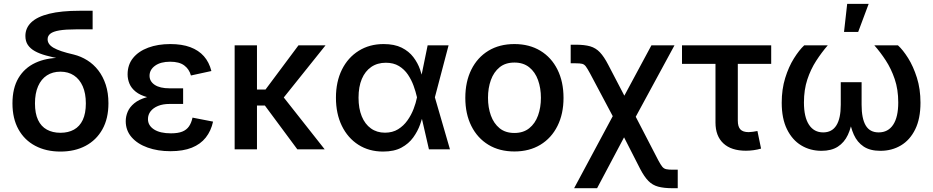

<svg xmlns="http://www.w3.org/2000/svg" viewBox="-20 -784 4898 1008"><path d="M297.4 11.7Q222.2 11.7 165.3 -18.3Q108.4 -48.3 76.9 -105Q45.4 -161.6 45.4 -241.2Q45.4 -321.3 76.9 -374.3Q108.4 -427.2 165.3 -453.9Q222.2 -480.5 297.4 -480.5V-475.1Q255.4 -483.4 221.4 -492.7Q187.5 -502 163.3 -515.4Q139.2 -528.8 126.2 -548.1Q113.3 -567.4 113.3 -595.2Q113.3 -637.2 144.3 -666.7Q175.3 -696.3 238.5 -711.9Q301.8 -727.5 397.9 -727.5H466.3V-629.9H379.9Q324.7 -629.9 291.7 -624.3Q258.8 -618.7 244.4 -607.2Q230 -595.7 230 -578.1Q230 -564.9 237.3 -554Q244.6 -543 260.7 -533.4Q276.9 -523.9 303 -515.1Q329.1 -506.3 367.2 -497.6Q404.8 -488.3 438 -467.5Q471.2 -446.8 496.1 -414.6Q521 -382.3 535.2 -339.1Q549.3 -295.9 549.3 -241.7Q549.3 -161.6 517.6 -105Q485.8 -48.3 429.2 -18.3Q372.6 11.7 297.4 11.7ZM297.4 -86.9Q338.4 -86.9 368.4 -103.5Q398.4 -120.1 414.6 -154.5Q430.7 -189 430.7 -241.2Q430.7 -293.9 414.3 -331.1Q397.9 -368.2 368.2 -387.9Q338.4 -407.7 297.4 -407.7Q256.3 -407.7 226.3 -388.2Q196.3 -368.7 179.9 -331.3Q163.6 -293.9 163.6 -241.2Q163.6 -188.5 179.7 -154.3Q195.8 -120.1 226.1 -103.5Q256.3 -86.9 297.4 -86.9Z M875 9.8Q808.1 9.8 754.9 -9.3Q701.7 -28.3 670.9 -63.7Q640.1 -99.1 640.1 -147.9Q640.1 -173.3 650.6 -197.8Q661.1 -222.2 685.1 -241.9Q709 -261.7 749.5 -273.4Q790 -285.2 849.6 -285.2H941.4V-238.3H870.6Q835 -238.3 809.6 -227.8Q784.2 -217.3 770.5 -199.5Q756.8 -181.6 756.8 -158.7Q756.8 -125 788.6 -104.5Q820.3 -84 877.4 -84Q914.1 -84 936.8 -93Q959.5 -102.1 972.2 -120.6Q984.9 -139.2 990.7 -166.5L1098.6 -145.5Q1087.9 -96.7 1060.3 -61.8Q1032.7 -26.9 986.8 -8.5Q940.9 9.8 875 9.8ZM849.6 -263.2Q792.5 -263.2 753.9 -273.7Q715.3 -284.2 692.4 -302.7Q669.4 -321.3 659.7 -344.7Q649.9 -368.2 649.9 -393.6Q649.9 -444.3 678.7 -479.7Q707.5 -515.1 758.3 -533.9Q809.1 -552.7 874 -552.7Q935.1 -552.7 979 -536.4Q1022.9 -520 1050.5 -488.8Q1078.1 -457.5 1089.8 -411.1L982.4 -387.7Q973.1 -421.4 947 -440.7Q920.9 -460 873.5 -460Q823.2 -460 794.2 -439Q765.1 -418 765.1 -386.2Q765.1 -356.9 792.2 -338.6Q819.3 -320.3 870.6 -320.3H941.4V-263.2Z M1329.1 -545.9V0H1211.9V-545.9ZM1689 -545.9 1436 -230H1293.5V-314H1374L1546.9 -545.9ZM1541 0 1367.7 -233.9 1447.3 -300.8 1684.6 0Z M1991.2 11.7Q1917.5 11.7 1861.6 -23.9Q1805.7 -59.6 1774.7 -123.3Q1743.7 -187 1743.7 -271Q1743.7 -355 1775.1 -418.5Q1806.6 -481.9 1863.3 -517.3Q1919.9 -552.7 1994.1 -552.7Q2050.8 -552.7 2088.9 -533.7Q2127 -514.6 2150.1 -484.1Q2173.3 -453.6 2185.5 -418.5Q2197.8 -383.3 2203.6 -351.6H2243.2L2262.7 -274.4L2342.3 0H2231.9L2168.9 -274.4Q2162.6 -302.2 2151.4 -333.5Q2140.1 -364.7 2121.6 -392.3Q2103 -419.9 2074.5 -437.3Q2045.9 -454.6 2005.9 -454.6Q1961.4 -454.6 1929.2 -432.6Q1897 -410.6 1879.6 -369.6Q1862.3 -328.6 1862.3 -271Q1862.3 -214.4 1879.2 -173.3Q1896 -132.3 1927.2 -109.9Q1958.5 -87.4 2001 -87.4Q2041 -87.4 2070.1 -105.5Q2099.1 -123.5 2119.1 -151.9Q2139.2 -180.2 2151.4 -212.2Q2163.6 -244.1 2168.9 -271.5L2225.1 -545.9H2335L2262.7 -271.5L2243.2 -198.7H2205.6Q2198.7 -167.5 2185.8 -131.1Q2172.9 -94.7 2149.4 -62.3Q2126 -29.8 2087.6 -9Q2049.3 11.7 1991.2 11.7Z M2680.7 11.2Q2602.1 11.2 2544.2 -23.9Q2486.3 -59.1 2454.6 -122.6Q2422.9 -186 2422.9 -270Q2422.9 -355 2454.6 -418.7Q2486.3 -482.4 2544.2 -517.6Q2602.1 -552.7 2680.7 -552.7Q2758.8 -552.7 2816.9 -517.6Q2875 -482.4 2906.7 -418.7Q2938.5 -355 2938.5 -270Q2938.5 -186 2906.7 -122.6Q2875 -59.1 2816.9 -23.9Q2758.8 11.2 2680.7 11.2ZM2680.7 -85.9Q2727.5 -85.9 2758.5 -110.8Q2789.6 -135.7 2804.7 -177.7Q2819.8 -219.7 2819.8 -270.5Q2819.8 -321.3 2804.7 -363.5Q2789.6 -405.8 2758.5 -430.7Q2727.5 -455.6 2680.7 -455.6Q2633.3 -455.6 2602.8 -430.7Q2572.3 -405.8 2557.1 -363.8Q2542 -321.8 2542 -270.5Q2542 -219.7 2557.1 -177.7Q2572.3 -135.7 2602.8 -110.8Q2633.3 -85.9 2680.7 -85.9Z M2994.1 204.1 3233.4 -242.2H3280.8L3436 57.6Q3448.2 80.6 3456.8 91.1Q3465.3 101.6 3477.5 104.2Q3489.7 106.9 3511.2 106.9H3538.1V204.1H3511.2Q3465.8 204.1 3435.8 196Q3405.8 188 3384.3 166.3Q3362.8 144.5 3341.3 103.5L3256.3 -63L3114.7 204.1ZM3225.6 -120.1 3078.1 -397.9Q3064 -423.8 3055.7 -435.1Q3047.4 -446.3 3036.1 -449Q3024.9 -451.7 3002.4 -451.7H2976.1V-549.3H3002.4Q3048.8 -549.3 3078.4 -540.8Q3107.9 -532.2 3129.6 -509.3Q3151.4 -486.3 3173.3 -443.8L3257.8 -281.7L3399.9 -545.9H3521L3290 -120.1Z M3896 7.3Q3819.3 7.3 3777.8 -31.2Q3736.3 -69.8 3736.3 -140.6V-448.7H3560.5V-545.9H4028.8V-448.7H3853.5V-150.9Q3853.5 -119.1 3866.9 -104.7Q3880.4 -90.3 3910.6 -90.3Q3919.4 -90.3 3933.3 -92.3Q3947.3 -94.2 3956.5 -96.2L3975.6 -3.9Q3957.5 1.5 3936.8 4.4Q3916 7.3 3896 7.3Z M4293 7.8Q4233.4 7.8 4186.3 -20.8Q4139.2 -49.3 4111.6 -105.5Q4084 -161.6 4084 -244.6Q4084 -315.4 4102.3 -374.5Q4120.6 -433.6 4148.2 -477.5Q4175.8 -521.5 4202.1 -545.9H4325.7Q4293.5 -508.8 4264.9 -464.6Q4236.3 -420.4 4218.5 -366.7Q4200.7 -313 4200.7 -246.1Q4200.7 -169.4 4227.1 -129.2Q4253.4 -88.9 4301.8 -88.9Q4347.7 -88.9 4370.8 -125.5Q4394 -162.1 4394 -233.9V-352.5H4503.4V-233.9Q4503.4 -162.1 4524.9 -125.5Q4546.4 -88.9 4592.8 -88.9Q4642.6 -88.9 4669.2 -129.2Q4695.8 -169.4 4695.8 -246.1Q4695.8 -314.5 4677.2 -368.9Q4658.7 -423.3 4630.1 -467Q4601.6 -510.7 4570.3 -545.9H4694.3Q4720.2 -522.5 4747.6 -479Q4774.9 -435.5 4793.7 -376.2Q4812.5 -316.9 4812.5 -244.6Q4812.5 -161.1 4784.9 -105Q4757.3 -48.8 4709.7 -20.5Q4662.1 7.8 4602.1 7.8Q4547.9 7.8 4514.2 -14.6Q4480.5 -37.1 4462.6 -76.9Q4444.8 -116.7 4438 -168H4456.5Q4449.7 -115.2 4431.2 -75.7Q4412.6 -36.1 4378.9 -14.2Q4345.2 7.8 4293 7.8ZM4411.1 -616.2 4427.7 -763.7H4540.5L4485.4 -616.2Z"/></svg>

Font: Inter Cardless
Style: Medium
Weight: 500
Designer: Rasmus Andersson
Foundry: rsms
Version: Version 4.001;git-9221beed3